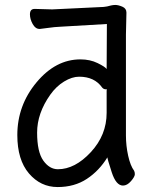

<svg xmlns="http://www.w3.org/2000/svg" viewBox="-20 -732 615 776"><path d="M213 24Q144 24 97 -31Q50 -86 50 -186Q50 -306 127.5 -399Q205 -492 305 -492Q344 -492 374.5 -477Q405 -462 411 -453L412 -635L224 -624Q200 -623 176.5 -619.5Q153 -616 141 -615H140Q123 -615 112 -635Q101 -655 101 -674Q101 -696 120 -696L191 -694L399 -704Q412 -705 429 -710Q438 -712 446 -712Q458 -712 474.5 -705Q491 -698 491 -681L489 -592V-185Q489 -143 498 -102.5Q507 -62 522 -42Q525 -36 525 -28Q525 -18 509.5 0Q494 18 477 18Q449 18 431.5 -36Q414 -90 414 -96Q381 -42 331 -9Q281 24 213 24ZM214 -48Q283 -48 347 -117Q411 -186 411 -276V-367Q415 -371 408 -371Q399 -371 393 -378Q362 -422 300 -422Q271 -422 239 -402.5Q207 -383 183 -349Q130 -274 130 -196Q130 -118 155 -83Q180 -48 214 -48Z"/></svg>

Font: LXGW WenKai Lite
Style: Bold
Weight: 700
Designer: LXGW / Fontworks Inc.
Foundry: LXGW / Fontworks Inc.
Version: Version 1.330;April 28, 2024